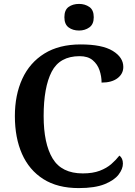

<svg xmlns="http://www.w3.org/2000/svg" viewBox="-20 -951 688 981"><path d="M382 10Q274 10 201.5 -36Q129 -82 92.5 -164.5Q56 -247 56 -358Q56 -466 94 -548.5Q132 -631 207 -677.5Q282 -724 392 -724Q502 -724 556 -691Q610 -658 610 -609Q610 -574 580.5 -551.5Q551 -529 499 -529Q499 -561 488.5 -592Q478 -623 453.5 -643.5Q429 -664 387 -664Q285 -664 244 -584.5Q203 -505 203 -358Q203 -217 249 -141Q295 -65 403 -65Q454 -65 489.5 -78.5Q525 -92 549 -113Q573 -134 590 -156Q608 -143 608 -115Q608 -88 586 -59Q564 -30 514.5 -10Q465 10 382 10ZM384 -795Q352 -795 330.5 -811Q309 -827 309 -863Q309 -900 330.5 -915.5Q352 -931 384 -931Q414 -931 436.5 -915.5Q459 -900 459 -863Q459 -827 436.5 -811Q414 -795 384 -795Z"/></svg>

Font: Noto Serif Telugu SemiBold
Style: Regular
Weight: 600
Designer: Jelle Bosma - Monotype Design Team
Foundry: Monotype Imaging Inc.
Version: Version 2.005; ttfautohint (v1.8.4.7-5d5b)